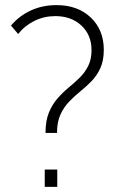

<svg xmlns="http://www.w3.org/2000/svg" viewBox="-20 -731 469 751"><path d="M158 -211Q158 -258 171 -290Q184 -322 204.5 -345.5Q225 -369 248 -388Q271 -407 291.5 -427Q312 -447 325 -473Q338 -499 338 -535Q338 -594 298.5 -631Q259 -668 196 -668Q153 -668 115 -649.5Q77 -631 51 -598L23 -631Q55 -669 100.5 -690Q146 -711 201 -711Q284 -711 335 -662.5Q386 -614 386 -536Q386 -494 372.5 -464.5Q359 -435 338 -413.5Q317 -392 294 -373.5Q271 -355 250 -333Q229 -311 216 -282Q203 -253 203 -211ZM155 0V-68H204V0Z"/></svg>

Font: SUSE ExtraLight
Style: Regular
Weight: 250
Designer: Rene Bieder
Foundry: SUSE
Version: Version 1.000